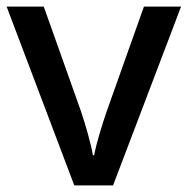

<svg xmlns="http://www.w3.org/2000/svg" viewBox="-20 -559 566 579"><path d="M204 0H321L526 -539H414L302 -224C288 -183 270 -125 264 -91H260C255 -124 238 -182 224 -224L112 -539H0Z"/></svg>

Font: Noto Sans Bassa Vah Medium
Style: Regular
Weight: 500
Designer: Monotype Design Team
Foundry: Monotype Imaging Inc.
Version: Version 2.002